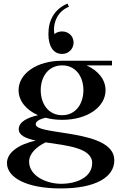

<svg xmlns="http://www.w3.org/2000/svg" viewBox="-20 -840 676 1075"><path d="M328 -169C471 -169 571 -242 571 -335C571 -394 530 -445 464 -474H607V-500H329H328C186 -500 84 -428 84 -335C84 -276 126 -224 193 -195C134 -182 86 -158 85 -118C84 -82 124 -65 180 -53C86 -32 19 13 19 73C19 155 131 215 318 215C512 216 621 153 620 57C620 -119 180 -80 180 -144C180 -164 209 -174 235 -181C263 -173 295 -169 328 -169ZM328 -195C250 -195 208 -260 208 -335C208 -409 250 -474 328 -474C405 -474 447 -410 447 -335C447 -260 405 -195 328 -195ZM366 -802 358 -820C285 -789 251 -728 251 -649C251 -586 276 -538 327 -538C364 -538 392 -566 392 -602C392 -638 363 -664 328 -664C311 -664 296 -659 285 -649C274 -703 298 -776 366 -802ZM143 65C143 19 186 -19 235 -43C353 -25 496 -13 496 73C496 151 412 189 322 189C238 189 143 144 143 65Z"/></svg>

Font: Sprat Medium
Style: Regular
Weight: 500
Designer: Ethan Nakache
Foundry: Collletttivo
Version: Version 2.000;Glyphs 3.2 (3217)